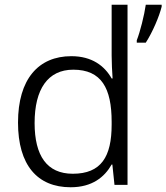

<svg xmlns="http://www.w3.org/2000/svg" viewBox="-20 -780 702 810"><path d="M278 10C369 10 421 -33 451 -86H454L463 0H518V-760H451V-545C451 -518 453 -476 455 -449H451C421 -502 368 -543 281 -543C142 -543 56 -446 56 -263C56 -83 138 10 278 10ZM662 -752V-760H595C589 -717 571 -645 557 -610V-600H595C624 -645 652 -711 662 -752ZM287 -47C178 -47 126 -123 126 -261C126 -404 182 -486 289 -486C408 -486 451 -408 451 -266V-254C451 -119 407 -47 287 -47Z"/></svg>

Font: Noto Sans Thaana Light
Style: Regular
Weight: 300
Designer: David Williams
Foundry: Google Inc.
Version: Version 3.001